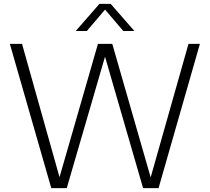

<svg xmlns="http://www.w3.org/2000/svg" viewBox="-20 -965 1076 985"><path d="M243 0 30.5 -740H93L292.5 -30.5H278L482.5 -740H556L760 -30.5H746L947 -740H1005.5L793.5 0H714L511 -701H526.5L322.5 0ZM368.5 -806 490 -945H548L669.5 -806H612.5L511.5 -924.5H526.5L425.5 -806Z"/></svg>

Font: Encode Sans SC Light
Style: Regular
Weight: 300
Version: Version 3.002